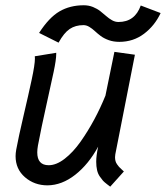

<svg xmlns="http://www.w3.org/2000/svg" viewBox="-20 -697 624 722"><path d="M294.9 -677.2Q313.5 -677.2 329.6 -670.7Q345.7 -664.1 357.2 -655Q368.7 -646 379.2 -636.7Q389.6 -627.4 401.4 -620.8Q413.1 -614.3 425.3 -614.3Q487.3 -614.3 509.3 -676.3L584 -647.9Q562 -600.6 521.7 -570.1Q481.4 -539.6 428.7 -539.6Q406.7 -539.6 388.7 -546.1Q370.6 -552.7 358.6 -561.8Q346.7 -570.8 336.7 -580.1Q326.7 -589.4 315.9 -595.9Q305.2 -602.5 293.9 -602.5Q263.7 -602.5 242.2 -588.1Q220.7 -573.7 200.2 -536.6L127 -573.2Q164.1 -630.9 203.6 -654.1Q243.2 -677.2 294.9 -677.2ZM394.5 4.9Q393.1 3.9 382.3 -4.4Q371.6 -12.7 367.2 -17.6Q362.8 -22.5 355.5 -33Q348.1 -43.5 345 -57.4Q341.8 -71.3 341.8 -88.9Q341.8 -111.8 349.1 -145.5Q313 -79.1 262.9 -39.8Q212.9 -0.5 158.7 0Q109.4 0 74 -30.5Q38.6 -61 38.6 -109.9Q38.6 -120.6 41 -134.3Q49.8 -182.1 68.4 -261.2Q86.9 -340.3 99.1 -397.2Q111.3 -454.1 111.3 -477.1Q111.3 -482.9 110.8 -485.4L191.4 -498.5V-493.7Q191.4 -472.7 181.9 -427.5Q172.4 -382.3 154.1 -300.5Q135.7 -218.8 122.6 -149.4Q120.1 -134.8 120.1 -124Q120.1 -75.7 163.1 -75.7Q191.9 -75.7 223.4 -100.1Q254.9 -124.5 283 -164.3Q311 -204.1 334.5 -247.8Q357.9 -291.5 376.5 -337.4L410.2 -502L487.3 -491.2L413.6 -116.7Q412.6 -108.9 412.6 -106Q412.6 -98.1 414.3 -91.6Q416 -85 420.4 -78.9Q424.8 -72.8 427.5 -69.6Q430.2 -66.4 437.3 -60.1Q444.3 -53.7 445.8 -52.2Z"/></svg>

Font: Fantasque Sans Mono
Style: Italic
Weight: 400
Italic angle: -11°
Monospace: yes
Designer: Jany Belluz
Version: Version 1.8.0 ; ttfautohint (v1.8.2)